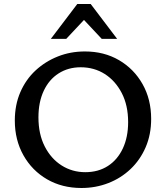

<svg xmlns="http://www.w3.org/2000/svg" viewBox="-20 -927 828 959"><path d="M387 12Q290 12 215 -31.5Q140 -75 97 -151.5Q54 -228 54 -325Q54 -403 81.5 -466.5Q109 -530 157.5 -575Q206 -620 269 -645Q332 -670 404 -670Q500 -670 574.5 -626.5Q649 -583 692 -507Q735 -431 735 -333Q735 -255 707.5 -191.5Q680 -128 632 -82.5Q584 -37 521 -12.5Q458 12 387 12ZM406 -67Q471 -67 519 -98Q567 -129 593.5 -185.5Q620 -242 620 -317Q620 -401 588 -462.5Q556 -524 503 -557.5Q450 -591 383 -591Q321 -591 273 -560.5Q225 -530 198.5 -473.5Q172 -417 172 -341Q172 -257 203.5 -195.5Q235 -134 288 -100.5Q341 -67 406 -67ZM488 -733 384 -844 366 -907H433L565 -733ZM234 -733 366 -907H433L416 -845L311 -733Z"/></svg>

Font: Ysabeau Office SemiBold
Style: Regular
Weight: 600
Designer: Christian Thalmann (Catharsis Fonts)
Version: Version 2.001;gftools[0.9.30]; featfreeze: tnum,lnum,ss02